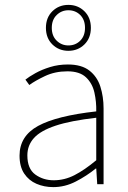

<svg xmlns="http://www.w3.org/2000/svg" viewBox="-20 -754 526 786"><path d="M198 12Q161 12 129.5 -1.5Q98 -15 79 -43.5Q60 -72 60 -117Q60 -197 136 -238.5Q212 -280 374 -298Q375 -337 366.5 -375Q358 -413 332 -437.5Q306 -462 256 -462Q205 -462 164 -442.5Q123 -423 100 -406L84 -428Q99 -440 125 -454.5Q151 -469 185 -479.5Q219 -490 258 -490Q314 -490 346 -465Q378 -440 391 -399Q404 -358 404 -310V0H378L374 -64H372Q335 -34 290.5 -11Q246 12 198 12ZM200 -16Q244 -16 285 -37Q326 -58 374 -98V-272Q269 -260 207.5 -239.5Q146 -219 119 -189Q92 -159 92 -118Q92 -63 124.5 -39.5Q157 -16 200 -16ZM260 -546Q221 -546 194.5 -572Q168 -598 168 -640Q168 -682 194.5 -708Q221 -734 260 -734Q299 -734 325.5 -708Q352 -682 352 -640Q352 -598 325.5 -572Q299 -546 260 -546ZM260 -568Q289 -568 308.5 -587.5Q328 -607 328 -640Q328 -673 308.5 -692.5Q289 -712 260 -712Q232 -712 212 -692.5Q192 -673 192 -640Q192 -607 212 -587.5Q232 -568 260 -568Z"/></svg>

Font: Mada ExtraLight
Style: Regular
Weight: 250
Designer: Khaled Hosny
Version: Version 1.5